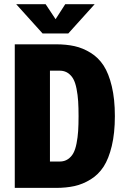

<svg xmlns="http://www.w3.org/2000/svg" viewBox="-20 -916 610 936"><path d="M441.5 -895.5 313 -753H187.5L59 -895.5H202.5L251 -822.5L298 -895.5ZM52 0V-700H252Q303 -700 343.5 -691Q384 -682 422 -658.5Q460 -635 485 -596.5Q510 -558 525 -495.5Q540 -433 540 -350Q540 -267 525 -204.5Q510 -142 485 -103.5Q460 -65 422 -41.5Q384 -18 343.5 -9Q303 0 252 0ZM223.5 -128.5H271Q294 -128.5 310.8 -139.8Q327.5 -151 337.5 -169.2Q347.5 -187.5 353.2 -217Q359 -246.5 361 -277.5Q363 -308.5 363 -350Q363 -391.5 361 -422.5Q359 -453.5 353.2 -483Q347.5 -512.5 337.5 -530.8Q327.5 -549 310.8 -560.2Q294 -571.5 271 -571.5H223.5Z"/></svg>

Font: League Mono Narrow ExtraBold
Style: Regular
Weight: 800
Width: 3
Designer: Tyler Finck
Foundry: The League of Moveable Type / Tyler Finck
Version: Version 2.210